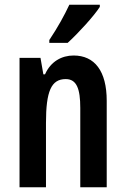

<svg xmlns="http://www.w3.org/2000/svg" viewBox="-20 -852 528 806"><path d="M399 -823V-832H271C250 -787 223 -738 187 -684V-672H264C308 -712 374 -784 399 -823ZM289 -619C239 -619 193 -594 169 -540H162L150 -609H62V-66H173V-336C173 -469 195 -520 256 -520C302 -520 317 -479 317 -399V-66H428V-429C428 -554 377 -619 289 -619Z"/></svg>

Font: Noto Sans Malayalam UI ExtraCondensed SemiBold
Style: Regular
Weight: 600
Width: 2
Designer: Jelle Bosma - Monotype Design Team
Foundry: Monotype Imaging Inc.
Version: Version 2.104